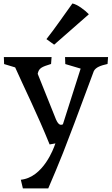

<svg xmlns="http://www.w3.org/2000/svg" viewBox="-20 -823 636 1094"><path d="M98.6 201.2 110.4 250.5H254.9C324.2 86.4 324.2 96.7 514.6 -418C525.9 -439.9 553.7 -449.7 592.8 -458.5L595.7 -498H350.6L352.1 -458L439.5 -432.1L338.4 -114.7C322.8 -107.4 309.6 -111.8 292.5 -158.7L194.8 -402.3C201.2 -435.5 217.8 -441.9 271 -458.5L273.9 -498H2L3.4 -458L66.4 -439C115.2 -329.1 193.4 -171.9 262.7 0L295.9 -5.9L293.5 0C287.1 18.6 227.5 188 98.6 201.2ZM288.6 -568.4 486.3 -741.7C462.9 -766.6 419.9 -798.3 392.6 -803.2C342.8 -734.9 295.9 -664.6 244.6 -600.1Z"/></svg>

Font: Donegal One
Style: Regular
Weight: 400
Designer: Gary Lonergan
Foundry: Sorkin Type Co.
Version: Version 1.004